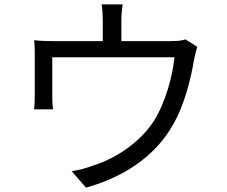

<svg xmlns="http://www.w3.org/2000/svg" viewBox="-20 -821 1040 878"><path d="M828 -641C815 -636 796 -633 759 -633H535V-726C535 -747 536 -770 541 -801H445C449 -770 450 -747 450 -726V-633H229C194 -633 165 -634 136 -637C139 -615 139 -581 139 -560V-384C139 -365 138 -338 136 -321H223C220 -336 219 -362 219 -380V-559H778C769 -473 737 -352 683 -267C622 -172 512 -98 412 -66C380 -54 342 -43 308 -38L373 37C556 -13 694 -115 769 -247C825 -342 854 -467 867 -547C871 -566 877 -592 882 -607Z"/></svg>

Font: Noto Sans Mono CJK JP Regular
Style: Regular
Weight: 400
Designer: Ryoko NISHIZUKA (kana & ideographs); Paul D. Hunt (Latin, Greek & Cyrillic); Wenlong ZHANG (bopomofo); Sandoll Communica
Foundry: Adobe Systems Incorporated
Version: Version 1.004;PS 1.004;hotconv 1.0.82;makeotf.lib2.5.63406